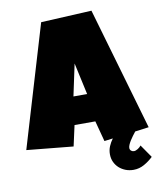

<svg xmlns="http://www.w3.org/2000/svg" viewBox="-109 -773 843 1012"><g transform="rotate(-10 312.0 -266.5)"><path d="M629.4 114.7Q607.9 135.3 581.1 150.4Q554.2 165.5 523.9 165.5Q501.5 165.5 481.7 158Q461.9 150.4 447 137Q432.1 123.5 423.3 104.7Q414.6 85.9 414.6 63Q414.6 40.5 422.9 20.8Q431.2 1 444.3 -16.6L398.4 -10.7L369.1 -121.1H257.8L233.4 -10.7L-15.6 -35.2L178.7 -685.5L450.2 -699.2L640.6 -42L566.9 -32.2Q559.1 -22.5 550.8 -11.2Q542.5 0 535.9 10.7Q529.3 21.5 525.1 31.2Q521 41 521 48.3Q521 57.1 527.3 63Q533.7 68.8 542.5 68.8Q552.2 68.8 564 61.3Q575.7 53.7 581.5 45.4ZM351.6 -270.5 314.5 -440.4 278.3 -270.5Z"/></g></svg>

Font: Luckiest Guy
Style: Regular
Weight: 400
Designer: Astigmatic (AOETI)
Foundry: Astigmatic (AOETI)
Version: Version 1.000